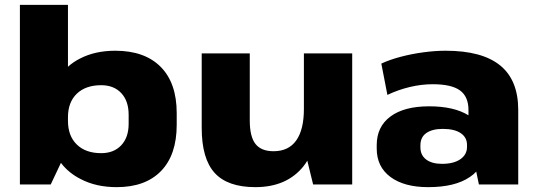

<svg xmlns="http://www.w3.org/2000/svg" viewBox="-20 -760 2210 791"><path d="M461 11Q376 11 313 -22Q263 -47 231 -89L189 0H62V-740H260V-485Q282 -505 310 -519Q372 -551 455 -551Q576 -551 642 -484.5Q708 -418 708 -294V-246Q708 -122 643.5 -55.5Q579 11 461 11ZM397 -129Q449 -129 479.5 -161.5Q510 -194 510 -250V-287Q510 -344 479.5 -376.5Q449 -409 397 -409Q333 -409 296.5 -374Q260 -339 260 -277V-262Q260 -200 296.5 -164.5Q333 -129 397 -129Z M1009 -264Q1009 -197 1032.5 -167Q1056 -137 1107 -137Q1169 -137 1200.5 -181.5Q1232 -226 1232 -311V-540H1431V0H1270L1246 -98Q1239 -86 1231 -76Q1162 11 1032 11Q918 11 864.5 -47.5Q811 -106 811 -233V-540H1009Z M1744 11Q1645 11 1588.5 -31Q1532 -73 1532 -148V-162Q1532 -238 1588.5 -280Q1645 -322 1748 -322Q1850 -322 1910 -285V-307Q1910 -362 1875 -387.5Q1840 -413 1763 -413Q1716 -413 1668 -401.5Q1620 -390 1576 -369L1551 -498Q1585 -514 1630.5 -526Q1676 -538 1724.5 -544.5Q1773 -551 1816 -551Q1966 -551 2040.5 -490.5Q2115 -430 2115 -307V0H1953L1942 -53Q1931 -41 1916 -31Q1855 11 1744 11ZM1801 -85Q1849 -85 1876.5 -104Q1904 -123 1904 -155V-163Q1904 -194 1878 -211.5Q1852 -229 1804 -229Q1761 -229 1736.5 -212Q1712 -195 1712 -161V-153Q1712 -121 1735.5 -103Q1759 -85 1801 -85Z"/></svg>

Font: Pathway Extreme 8pt Thin 12pt ExtraBold
Style: Regular
Weight: 800
Version: Version 1.001;gftools[0.9.26]